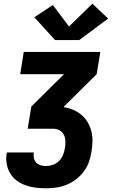

<svg xmlns="http://www.w3.org/2000/svg" viewBox="-20 -810 640 1035"><path d="M228 205Q199 205 171 201.5Q143 198 117 188.5Q91 179 69.5 163Q48 147 34.5 124Q21 101 16 73Q11 45 16 17Q16 15 16.5 14Q17 13 17 12H162Q162 12 162 12.5Q162 13 162 13Q160 28 163 42.5Q166 57 175.5 67Q185 77 199 81Q213 85 228 85Q246 85 265 78.5Q284 72 298 58Q312 44 319.5 25.5Q327 7 330 -11Q333 -29 332.5 -48Q332 -67 324.5 -82.5Q317 -98 301.5 -107Q286 -116 268 -116H129L149 -236L325 -410H89L108 -530H521L501 -410L325 -236V-232Q351 -228 375.5 -217.5Q400 -207 420 -190Q440 -173 453 -150.5Q466 -128 472.5 -102Q479 -76 478.5 -48Q478 -20 473 8Q469 35 459.5 62.5Q450 90 432 114Q414 138 390 156.5Q366 175 338.5 186Q311 197 283 201Q255 205 228 205ZM277 -594 165 -717 265 -783 352 -667 478 -790 563 -710 407 -594Z"/></svg>

Font: Iosevka Curly HvExObl
Style: Regular
Weight: 900
Width: 7
Italic angle: -9°
Monospace: yes
Designer: Belleve Invis
Foundry: Belleve Invis
Version: Version 11.1.0; ttfautohint (v1.8.3)